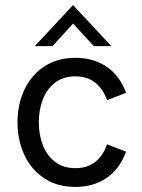

<svg xmlns="http://www.w3.org/2000/svg" viewBox="-20 -729 558 757"><path d="M49 -247Q49 -316.5 75.8 -374.5Q102.5 -432.5 154.2 -466.8Q206 -501 277 -501Q348 -501 400 -466.2Q452 -431.5 477 -363L402 -334Q387 -378 355.5 -403Q324 -428 277 -428Q229.5 -428 197 -403Q164.5 -378 148.8 -336.8Q133 -295.5 133 -247Q133 -198 148.8 -157Q164.5 -116 197 -91Q229.5 -66 277 -66Q324.5 -66 355.8 -90.8Q387 -115.5 402 -160L477 -131Q452 -62.5 400 -27.2Q348 8 277 8Q206 8 154.2 -26.2Q102.5 -60.5 75.8 -118.8Q49 -177 49 -247ZM268 -709 419 -547H350L268 -636L187 -547H117Z"/></svg>

Font: HK Grotesk
Style: Regular
Weight: 400
Designer: Alfredo Marco Pradil
Foundry: Hanken Design Co.
Version: Version 3.001